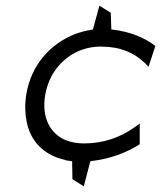

<svg xmlns="http://www.w3.org/2000/svg" viewBox="-20 -559 567 676"><path d="M72 -224C67 -190 68 -159 74 -130C87 -63 133 -13 209 4L210 5C211 5 218 7 230 8L234 9L235 72L275 97L298 9L302 8C367 1 426 -22 472 -51V-124L451 -109C404 -76 345 -54 276 -54C252 -54 230 -58 210 -66C157 -89 126 -144 139 -224C143 -248 151 -271 162 -292C194 -350 255 -395 335 -395C404 -395 452 -373 488 -339L503 -324L527 -397C492 -425 438 -448 375 -455H372L370 -514L330 -539L307 -455H304L303 -454H302C282 -451 263 -446 244 -439C161 -406 90 -335 72 -224Z"/></svg>

Font: Charger Sport
Style: LitObl
Weight: 300
Designer: Jasper
Foundry: Cannot Into Space Fonts
Version: Version 1.1